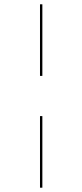

<svg xmlns="http://www.w3.org/2000/svg" viewBox="-20 -678 383 893"><path d="M166 -658H177V-325H166ZM166 -138H177V195H166Z"/></svg>

Font: Ysabeau SC Hairline
Style: Regular
Weight: 100
Designer: Christian Thalmann (Catharsis Fonts)
Version: Version 0.003